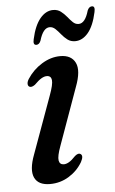

<svg xmlns="http://www.w3.org/2000/svg" viewBox="-49 -665 425 707"><g transform="rotate(-5 163.5 -311.0)"><path d="M164.5 -59Q173 -59 183.2 -64.8Q193.5 -70.5 208 -86Q220 -96 227.5 -92Q240.5 -85.5 227.5 -61.5Q209 -30 177.2 -10.5Q145.5 9 107.5 9Q64 9 50.5 -20Q37 -49 58 -104.5L134.5 -315.5Q149.5 -356 147.5 -372Q145.5 -388 129.5 -388Q120.5 -388 109.8 -381.8Q99 -375.5 83.5 -360Q71 -351 63.5 -354.5Q57.5 -357 57 -365Q56.5 -373 63 -383.5Q84 -416 117.2 -436.5Q150.5 -457 185.5 -457Q226.5 -457 241 -427.2Q255.5 -397.5 233 -338.5L157.5 -128Q143.5 -90 146.2 -74.5Q149 -59 164.5 -59ZM245.4 -507Q228.9 -507 217.1 -516Q205.3 -525 195.8 -536.8Q186.4 -548.5 176.9 -557.5Q167.4 -566.5 156 -566.5Q131.6 -566.5 118.1 -520Q112.6 -506 101.7 -506Q88.6 -506 93.7 -527.5Q104.6 -577.5 125.9 -603Q147.2 -628.5 174.1 -628.5Q190.6 -628.5 202.4 -619.5Q214.2 -610.5 223.7 -598.8Q233.1 -587 242.4 -578Q251.7 -569 263.5 -569Q287.9 -569 301 -615.5Q306.9 -629.5 317.8 -629.5Q330.5 -629.5 325.4 -607.5Q314.5 -557 293.4 -532Q272.3 -507 245.4 -507Z"/></g></svg>

Font: Fraunces 72pt Soft
Style: Italic
Weight: 400
Italic angle: -16°
Version: Version 1.000;[b76b70a41]